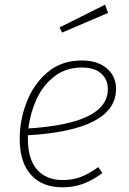

<svg xmlns="http://www.w3.org/2000/svg" viewBox="-20 -789 550 819"><path d="M99 -212V-198Q99 -109 138.5 -65Q178 -21 247 -21Q290 -21 324 -34Q358 -47 399 -76L417 -51Q375 -20 334.5 -5Q294 10 246 10Q160 10 112 -43.5Q64 -97 64 -197Q64 -276 93.5 -353Q123 -430 182.5 -480.5Q242 -531 329 -531Q396 -531 435.5 -497.5Q475 -464 475 -410Q475 -234 99 -212ZM101 -241Q271 -252 355.5 -293.5Q440 -335 440 -409Q440 -450 411.5 -475.5Q383 -501 329 -501Q261 -501 212 -463Q163 -425 136 -366Q109 -307 101 -241ZM441 -734 245 -650 234 -672 428 -769Z"/></svg>

Font: FiraGO UltraLight
Style: Italic
Weight: 200
Italic angle: -8°
Designer: bBox Type GmbH
Foundry: bBox Type GmbH
Version: Version 1.001